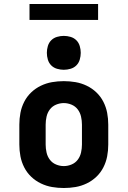

<svg xmlns="http://www.w3.org/2000/svg" viewBox="-20 -935 640 963"><path d="M300 8Q270 8 241 3Q212 -2 185 -15Q158 -28 136.5 -48.5Q115 -69 101.5 -95.5Q88 -122 82.5 -151Q77 -180 77 -210V-310Q77 -340 82.5 -369Q88 -398 101.5 -424.5Q115 -451 136.5 -471.5Q158 -492 185 -505Q212 -518 241 -523Q270 -528 300 -528Q330 -528 359 -523Q388 -518 415 -505Q442 -492 463.5 -471.5Q485 -451 498.5 -424.5Q512 -398 517.5 -369Q523 -340 523 -310V-210Q523 -180 517.5 -151Q512 -122 498.5 -95.5Q485 -69 463.5 -48.5Q442 -28 415 -15Q388 -2 359 3Q330 8 300 8ZM300 -102Q320 -102 339 -110Q358 -118 370 -134Q382 -150 386.5 -170Q391 -190 391 -210V-310Q391 -330 386.5 -350Q382 -370 370 -386Q358 -402 339 -410Q320 -418 300 -418Q280 -418 261 -410Q242 -402 230 -386Q218 -370 213.5 -350Q209 -330 209 -310V-210Q209 -190 213.5 -170Q218 -150 230 -134Q242 -118 261 -110Q280 -102 300 -102ZM300 -585Q283 -585 266 -590Q249 -595 237 -607Q225 -619 220 -636Q215 -653 215 -670Q215 -687 220 -704Q225 -721 237 -733Q249 -745 266 -750Q283 -755 300 -755Q317 -755 334 -750Q351 -745 363 -733Q375 -721 380 -704Q385 -687 385 -670Q385 -653 380 -636Q375 -619 363 -607Q351 -595 334 -590Q317 -585 300 -585ZM128 -835V-915H472V-835Z"/></svg>

Font: Iosevka Etoile Extrabold
Style: Regular
Weight: 800
Designer: Belleve Invis
Foundry: Belleve Invis
Version: Version 22.1.2; ttfautohint (v1.8.4)